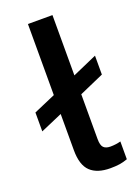

<svg xmlns="http://www.w3.org/2000/svg" viewBox="-167 -733 581 802"><g transform="rotate(-20 123.5 -332.0)"><path d="M181 10Q123 10 93 -18.5Q63 -47 63 -113V-274L-34 -232V-316L63 -358V-674H172V-406L281 -454V-370L172 -322V-123Q172 -95 182 -85Q192 -75 212 -75Q236 -75 258 -81V-2Q239 5 221.5 7.5Q204 10 181 10Z"/></g></svg>

Font: Kanit
Style: Regular
Weight: 400
Designer: Katatrad Team
Foundry: CadsonDemak
Version: Version 2.000; ttfautohint (v1.8.3)